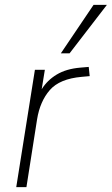

<svg xmlns="http://www.w3.org/2000/svg" viewBox="-20 -772 461 792"><path d="M47 0 124 -484H165L152 -404Q175 -441 214 -464.5Q253 -488 311 -493L346 -496L350 -458L317 -455Q226 -447 185.5 -400.5Q145 -354 133 -280L89 0ZM231 -552 366 -752H421L267 -552Z"/></svg>

Font: Nunito Sans ExtraLight
Style: Italic
Weight: 200
Italic angle: -9°
Designer: Vernon Adams
Foundry: Vernon Adams
Version: Version 3.006; ttfautohint (v1.8.3)